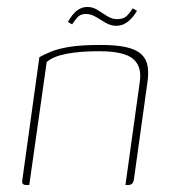

<svg xmlns="http://www.w3.org/2000/svg" viewBox="-20 -531 494 551"><path d="M56 0Q41 0 44 -14L93 -367Q108 -375 127 -383Q146 -391 179.5 -396.5Q213 -402 269 -402Q314 -402 342.5 -395.5Q371 -389 385.5 -375.5Q400 -362 403.5 -341.5Q407 -321 403 -294L364 -14Q363 -10 361 -6.5Q359 -3 355.5 -1.5Q352 0 347 0H340L381 -295Q388 -340 362 -362Q336 -384 264 -384Q209 -384 170.5 -376.5Q132 -369 114 -353L64 0ZM313 -457Q298 -457 283.5 -465.5Q269 -474 255 -482.5Q241 -491 226 -491Q210 -491 201 -480Q192 -469 187 -461L175 -468Q177 -472 181.5 -479Q186 -486 193 -493.5Q200 -501 209.5 -506Q219 -511 231 -511Q247 -511 260.5 -502Q274 -493 288 -484.5Q302 -476 316 -476Q336 -476 346.5 -488Q357 -500 361 -507L373 -500Q371 -496 366 -489Q361 -482 353.5 -474.5Q346 -467 336 -462Q326 -457 313 -457Z"/></svg>

Font: Genos Thin
Style: Italic
Weight: 100
Italic angle: -8°
Designer: Robert E. Leuschke
Foundry: Robert E. Leuschke
Version: Version 1.010